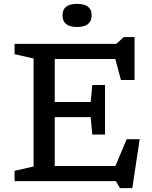

<svg xmlns="http://www.w3.org/2000/svg" viewBox="-20 -933 784 989"><path d="M55 0V-53L153 -75.5V-631.5L55 -654V-707H579L617.5 -742H673V-521H603L574 -629H262V-407.5H447L455.5 -495H521V-240H455.5L447 -329.5H262V-78H574.5L632.5 -216H699.5L661.5 36H598L577 0ZM377 -794Q302 -794 302 -854.5Q302 -913 377 -913Q452 -913 452 -854.5Q452 -794 377 -794Z"/></svg>

Font: Newsreader Caption
Style: Regular
Weight: 400
Designer: Hugues Gentile
Foundry: Production Type
Version: Version 1.001